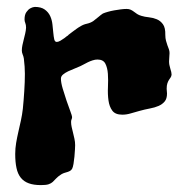

<svg xmlns="http://www.w3.org/2000/svg" viewBox="-20 -537 516 554"><path d="M475.1 -321.8Q474.6 -316.9 472.4 -313.7Q470.2 -310.5 467.5 -306.4Q464.8 -302.2 462.9 -296.4Q460.9 -290.5 460.9 -280.8Q460.9 -276.9 461.4 -273.9Q461.9 -271 461.9 -267.1Q461.9 -252.4 455.3 -244.4Q448.7 -236.3 437.7 -231.4Q426.8 -226.6 412.1 -223.9Q397.5 -221.2 381.8 -216.8Q370.6 -213.9 357.9 -210Q345.2 -206.1 333 -206.1Q312.5 -206.1 304 -217.8Q295.4 -229.5 293 -247.3Q290.5 -265.1 291.5 -285.6Q292.5 -306.2 291.3 -324Q290 -341.8 283.9 -353.5Q277.8 -365.2 261.2 -365.2Q254.4 -365.2 247.1 -362.8Q239.7 -360.4 233.2 -357.2Q226.6 -354 220.9 -350.8Q215.3 -347.7 211.9 -346.2Q204.6 -342.8 195.1 -339.1Q185.5 -335.4 176.8 -331.3Q168 -327.1 161.9 -322Q155.8 -316.9 155.8 -310.1Q155.8 -298.8 160.9 -281.5Q166 -264.2 171.9 -246.8Q177.7 -229.5 182.9 -216.1Q188 -202.6 188 -199.2Q188 -195.8 186.5 -192.6Q185.1 -189.5 185.1 -185.1Q185.1 -178.2 186.8 -170.4Q188.5 -162.6 190.7 -154.1Q192.9 -145.5 194.8 -136.5Q196.8 -127.4 196.8 -118.2Q196.8 -115.2 196.3 -105.7Q195.8 -96.2 194.8 -85.2Q193.8 -74.2 192.1 -64.2Q190.4 -54.2 188 -49.8Q185.5 -45.9 182.1 -43.9Q178.7 -42 174.8 -40.8Q170.9 -39.6 166.5 -38.3Q162.1 -37.1 157.2 -34.2Q146.5 -27.3 141.6 -21.7Q136.7 -16.1 132.1 -12Q127.4 -7.8 120.4 -5.4Q113.3 -2.9 98.1 -2.9Q77.1 -2.9 63 -8.1Q48.8 -13.2 40 -24.2Q31.2 -35.2 27.6 -52.2Q23.9 -69.3 23.9 -92.8Q23.9 -108.9 26.6 -124.8Q29.3 -140.6 33 -156.7Q36.6 -172.9 40.3 -189.2Q43.9 -205.6 45.9 -223.1Q48.3 -246.6 50 -273.7Q51.8 -300.8 51.8 -324.2Q51.8 -343.8 48.8 -368.2Q47.9 -374 45.4 -379.9Q43 -385.7 43 -391.1Q43 -398.4 44.7 -406.7Q46.4 -415 48.6 -423.3Q50.8 -431.6 52.7 -440.2Q54.7 -448.7 55.2 -457Q55.2 -465.3 53 -470.5Q50.8 -475.6 50.8 -481Q50.8 -494.6 56.2 -502.2Q61.5 -509.8 67.4 -512.9Q73.2 -516.1 77.6 -516.6Q82 -517.1 80.1 -517.1Q98.6 -517.1 109.1 -509.5Q119.6 -502 124.8 -490.7Q129.9 -479.5 131.3 -466.6Q132.8 -453.6 133.8 -442.4Q134.8 -431.2 136.5 -423.6Q138.2 -416 144 -416Q147.9 -416 154.1 -419.4Q160.2 -422.9 165.5 -426.8Q170.9 -430.7 173.8 -433.3Q176.8 -436 174.8 -434.1L173.8 -433.1Q174.3 -433.1 174.8 -433.6Q176.3 -435.1 178.2 -436Q176.3 -435.1 176.3 -435.1H175.8Q182.1 -439.9 188.5 -444.8Q193.8 -448.7 200.2 -453.4Q206.5 -458 211.9 -460.9Q220.2 -466.3 230.5 -468.5Q240.7 -470.7 249 -476.1Q256.3 -481.4 263.7 -487.8Q271 -494.1 276.9 -498Q282.7 -500.5 291.3 -502.9Q299.8 -505.4 309.6 -507.1Q319.3 -508.8 328.6 -510Q337.9 -511.2 345.2 -511.2Q352.1 -511.2 356.9 -509Q361.8 -506.8 366.2 -503.4Q370.6 -500 375.7 -496.6Q380.9 -493.2 388.2 -491.2Q397.5 -488.3 409.7 -487.1Q421.9 -485.8 432.4 -481.4Q442.9 -477.1 450.2 -467Q457.5 -457 457 -436Q457 -426.8 459 -419.4Q460.9 -412.1 463.1 -406.2Q465.3 -400.4 467.3 -395Q469.2 -389.6 469.2 -383.8Q469.2 -378.4 468.5 -372.3Q467.8 -366.2 467.8 -359.9Q467.8 -350.1 471.4 -339.1Q475.1 -328.1 475.1 -321.8Z"/></svg>

Font: Freckle Face
Style: Regular
Weight: 400
Designer: Astigmatic (AOETI)
Foundry: Astigmatic (AOETI)
Version: Version 1.000